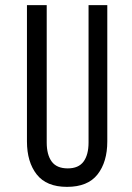

<svg xmlns="http://www.w3.org/2000/svg" viewBox="-20 -720 513 748"><path d="M162 -165Q162 -117 181.5 -90.5Q201 -64 244 -64Q286 -64 305.5 -90.5Q325 -117 325 -165V-700H398V-169Q398 -89 360 -40.5Q322 8 241 8Q161 8 123 -40.5Q85 -89 85 -169V-700H162Z"/></svg>

Font: Bebas Neue Regular
Style: Regular
Weight: 400
Designer: Ryoichi Tsunekawa & LGV (GE)
Foundry: Free Software Foundation, Inc.
Version: Version 1.003 August 13, 2016